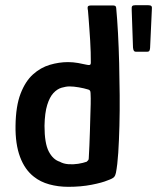

<svg xmlns="http://www.w3.org/2000/svg" viewBox="-20 -715 607 742"><path d="M40 -229Q41 -305 59.5 -353Q78 -401 107.5 -427.5Q137 -454 172.5 -464.5Q208 -475 243 -475Q262 -475 282 -471.5Q302 -468 314 -465Q322 -463 326.5 -464Q331 -465 331 -473Q331 -491 330.5 -513Q330 -535 328.5 -557.5Q327 -580 325.5 -602Q324 -624 322.5 -643Q321 -662 320 -674Q317 -688 320.5 -691Q324 -694 332 -694H415Q421 -694 424.5 -692.5Q428 -691 429 -685Q433 -642 436 -587Q439 -532 440.5 -470.5Q442 -409 442.5 -347.5Q443 -286 441.5 -228.5Q440 -171 437 -124.5Q434 -78 428 -47Q426 -37 421 -31Q416 -25 396 -18Q375 -9 334 -1Q293 7 244 7Q205 7 170.5 -2.5Q136 -12 111 -32Q76 -59 57.5 -108.5Q39 -158 40 -229ZM152 -229Q152 -161 168.5 -129.5Q185 -98 211 -90Q225 -82 244 -80.5Q263 -79 282 -82Q301 -85 315 -90Q318 -93 320.5 -95.5Q323 -98 323 -103Q324 -126 325.5 -153Q327 -180 327.5 -208Q328 -236 329 -262.5Q330 -289 330.5 -313Q331 -337 330 -354Q330 -362 327.5 -365Q325 -368 321 -369Q305 -374 284.5 -377.5Q264 -381 249 -381Q235 -381 218 -376Q201 -371 186.5 -355.5Q172 -340 162.5 -309.5Q153 -279 152 -229ZM505 -515Q500 -515 497.5 -518.5Q495 -522 494 -531L489 -676Q488 -688 491 -691.5Q494 -695 504 -695H551Q562 -695 565 -691.5Q568 -688 567 -681L560 -529Q559 -520 556.5 -517.5Q554 -515 548 -515Z"/></svg>

Font: Glory Thin SemiBold
Style: Regular
Weight: 600
Version: Version 1.011